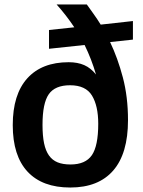

<svg xmlns="http://www.w3.org/2000/svg" viewBox="-20 -828 637 858"><path d="M199 -694 312 -706Q276 -760 233 -808H368Q382 -788 398 -766Q414 -744 430 -718L574 -734V-651L472 -640Q506 -569 529 -482Q552 -395 552 -291Q552 -142 486 -66Q420 10 294 10Q169 10 103 -61Q37 -132 37 -269Q37 -406 102 -478Q167 -550 287 -550Q327 -550 356.5 -537Q386 -524 409 -495Q389 -564 358 -627L199 -610ZM295 -93Q362 -93 390.5 -134.5Q419 -176 419 -275Q419 -355 391 -401Q363 -447 293 -447Q226 -447 198 -407Q170 -367 170 -270Q170 -221 177 -187.5Q184 -154 199 -133Q214 -112 237.5 -102.5Q261 -93 295 -93Z"/></svg>

Font: Encode Sans Narrow
Style: SemiBold
Weight: 600
Designer: Pablo Impallari, Andres Torresi
Foundry: Pablo Impallari, Andres Torresi
Version: Version 1.000; ttfautohint (v1.00) -l 8 -r 50 -G 200 -x 14 -